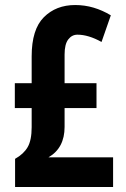

<svg xmlns="http://www.w3.org/2000/svg" viewBox="-20 -744 501 764"><path d="M279 -724Q317 -724 352.5 -713.5Q388 -703 421 -683L384 -577Q332 -606 288 -606Q266 -606 251.5 -587Q237 -568 237 -527V-413H364V-314H237V-239Q237 -155 173 -118H430V0H40V-112Q74 -131 90 -158.5Q106 -186 106 -238V-314H39V-413H106V-520Q106 -627 154.5 -675.5Q203 -724 279 -724Z"/></svg>

Font: Noto Sans Gujarati UI ExtraCondensed
Style: Bold
Weight: 700
Width: 2
Designer: Jelle Bosma - Monotype Design Team, Universal Thirst
Foundry: Monotype Imaging Inc.
Version: Version 2.106; ttfautohint (v1.8.4.7-5d5b)